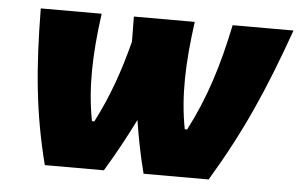

<svg xmlns="http://www.w3.org/2000/svg" viewBox="-43 -581 1001 641"><g transform="rotate(5 458.0 -260.0)"><path d="M459 0H677C781 -173 844 -318 916 -520H712C683 -380 648 -270 591 -160H583C562 -270 566 -380 585 -520H381L382 -436C356 -335 325 -247 280 -160H272C251 -270 254 -380 273 -520H69C71 -318 84 -173 128 0H326C363 -61 394 -119 423 -177C432 -119 443 -62 459 0Z"/></g></svg>

Font: Fixel Display Black
Style: Italic
Weight: 900
Italic angle: -10°
Designer: AlfaBravo + MacPaw
Foundry: Kyrylo Tkachov, Marchela Mozhyna, Serhii Makarenko, Maria Weinstein, Zakhar Kryvoshyya
Version: Version 1.210;Glyphs 3.2 (3217)